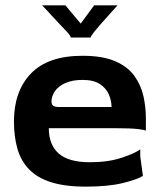

<svg xmlns="http://www.w3.org/2000/svg" viewBox="-20 -686 604 716"><path d="M300 10Q221 10 169 -7Q117 -24 87 -56Q57 -88 44.5 -133Q32 -178 32 -233Q32 -346 95.5 -412Q159 -478 288 -478Q363 -478 410 -457.5Q457 -437 481.5 -402.5Q506 -368 515 -327Q524 -286 524 -245V-198Q524 -201 496.5 -204.5Q469 -208 404 -208H162Q162 -146 199 -113.5Q236 -81 315 -81Q383 -81 433 -97.5Q483 -114 503 -129V-103L513 -30Q493 -17 438.5 -3.5Q384 10 300 10ZM200 -287H396Q396 -310 386 -333.5Q376 -357 352.5 -372.5Q329 -388 288 -388Q249 -388 223 -376Q197 -364 184.5 -345.5Q172 -327 172 -307Q172 -297 178 -292Q184 -287 200 -287ZM137 -666Q151 -652 168 -633Q185 -614 202 -596.5Q219 -579 230 -567Q238 -558 241 -553Q244 -548 244 -546H318Q318 -550 331 -567Q337 -575 352 -592Q367 -609 385 -629Q403 -649 418 -666H331L281 -598L224 -666Z"/></svg>

Font: Red Rose SemiBold
Style: Regular
Weight: 600
Designer: Jaikishan Patel
Version: Version 2.000